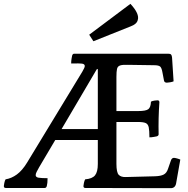

<svg xmlns="http://www.w3.org/2000/svg" viewBox="-20 -1060 980 1001"><path d="M10 -80Q0 -80 0 -90Q0 -94 2.5 -106Q5 -118 9 -125Q40 -130 68 -150.5Q96 -171 121 -212L409 -686Q415 -697 418.5 -704Q422 -711 422 -716Q422 -727 405 -728.5Q388 -730 367 -729Q363 -729 359 -729Q355 -729 351 -729Q351 -742 353 -753.5Q355 -765 356 -770Q359 -780 367 -780H857Q868 -780 872 -775.5Q876 -771 877 -760L885 -636Q879 -633 867 -631Q855 -629 850 -629Q837 -629 835 -640L827 -682Q823 -706 815 -713Q807 -720 783 -720L647 -722Q618 -723 605.5 -718.5Q593 -714 590 -700.5Q587 -687 587 -659V-481H700Q741 -481 753.5 -491Q766 -501 767 -530Q774 -534 785.5 -535.5Q797 -537 801 -537Q811 -537 811 -527Q808 -485 807 -443.5Q806 -402 807 -360Q807 -352 797 -349Q792 -348 781 -346Q770 -344 759 -344Q759 -379 755.5 -396Q752 -413 739.5 -418.5Q727 -424 700 -424H587V-206Q587 -161 599 -148.5Q611 -136 636 -137L789 -141Q818 -142 833.5 -150Q849 -158 856 -180L872 -226Q877 -237 887 -237Q892 -237 903 -234Q914 -231 920 -228L898 -103Q893 -79 870 -79L425 -80Q415 -80 415 -90Q415 -94 417.5 -106Q420 -118 424 -125Q461 -128 475.5 -146Q490 -164 490 -205V-330H268L184 -188Q176 -174 171 -164Q166 -154 166 -147Q166 -136 181.5 -133.5Q197 -131 228 -131Q228 -104 224 -90Q221 -80 213 -80ZM301 -387H490V-696Q490 -700 488 -700.5Q486 -701 484 -698ZM660 -922 467 -845 445 -879 660 -1040Q709 -987 698 -955Q693 -934 660 -922Z"/></svg>

Font: Gowun Batang
Style: Bold
Weight: 700
Designer: Yanghee Ryu
Foundry: Yanghee Ryu
Version: Version 2.000